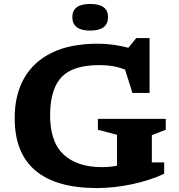

<svg xmlns="http://www.w3.org/2000/svg" viewBox="-20 -941 905 973"><path d="M749.5 -118H812V-60.5Q741 -27 649.5 -7.5Q558 12 471 12Q263.5 12 158.2 -77.8Q53 -167.5 54.5 -346.5Q55 -461.5 102.5 -545Q150 -628.5 243.2 -674Q336.5 -719.5 475.5 -719.5Q517.5 -719.5 555.5 -714Q593.5 -708.5 630.5 -699L670.5 -748H738V-470H651L614 -588Q583 -600.5 551.8 -605.8Q520.5 -611 483 -611Q352.5 -611 294.8 -553.2Q237 -495.5 234 -369Q231 -226.5 300 -160.2Q369 -94 496.5 -94Q515.5 -94 534.8 -95.8Q554 -97.5 573 -101.5V-258L476 -283.5V-338.5H820V-283.5L749.5 -256ZM437 -786Q346.5 -786 346.5 -854.5Q346.5 -921 437 -921Q527.5 -921 527.5 -854.5Q527.5 -786 437 -786Z"/></svg>

Font: Newsreader Caption SemiBold
Style: Regular
Weight: 600
Designer: Hugues Gentile
Foundry: Production Type
Version: Version 1.001